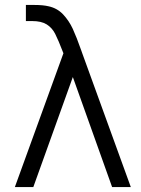

<svg xmlns="http://www.w3.org/2000/svg" viewBox="-20 -755 568 775"><path d="M236 -540Q215 -594.5 202.5 -618.8Q190 -643 168.5 -656.5Q147 -670 109.5 -670H84.5V-735H117.5Q154.5 -735 176.5 -729.5Q211 -722 234.8 -696.8Q258.5 -671.5 273.8 -638.5Q289 -605.5 308.5 -550L312 -540L508 0H432.5L274 -444L114.5 0H40Z"/></svg>

Font: CCSD_manrope
Style: Regular
Weight: 400
Designer: Mikhail Sharanda
Foundry: Mikhail Sharanda
Version: Version 4.503